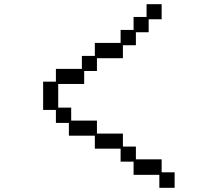

<svg xmlns="http://www.w3.org/2000/svg" viewBox="-20 -807 1040 917"><path d="M247 -282H186V-417H247V-478H371V-540H433V-602H556V-664H618V-726H680V-787H752V-715H690V-653H629V-591H567V-529H443V-468H382V-406H258V-293H320V-231H443V-169H567V-107H629V-46H752V16H814V90H741V28H618V-35H556V-97H433V-159H309V-220H247Z"/></svg>

Font: DotGothic16
Style: Regular
Weight: 400
Designer: Fontworks Inc.
Foundry: Fontworks Inc.
Version: Version 1.100